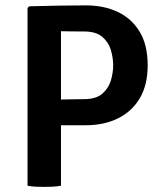

<svg xmlns="http://www.w3.org/2000/svg" viewBox="-20 -708 616 732"><path d="M543 -459Q543 -384 512.8 -333.2Q482.5 -282.5 429.2 -256.5Q376 -230.5 307.5 -230.5H212.5V0Q197 3 179.5 3.8Q162 4.5 148.5 4.5Q135.5 4.5 117.5 3.8Q99.5 3 85 0V-677.5L91.5 -684Q151 -685.5 202.8 -686.5Q254.5 -687.5 307.5 -687.5Q376 -687.5 429 -662.5Q482 -637.5 512.5 -587Q543 -536.5 543 -459ZM212.5 -589V-328.5Q238 -329 263.2 -329.5Q288.5 -330 300.5 -330Q346 -330 370 -350.8Q394 -371.5 402.8 -401.5Q411.5 -431.5 411.5 -459Q411.5 -487 402.8 -517Q394 -547 370 -567.5Q346 -588 300.5 -588Q281.5 -588 258.5 -588.2Q235.5 -588.5 212.5 -589Z"/></svg>

Font: Signika Negative SemiBold
Style: Regular
Weight: 600
Designer: Anna Giedryś
Foundry: Anna Giedryś
Version: Version 2.000; ttfautohint (v1.8.3) -l 8 -r 50 -G 200 -x 9 -